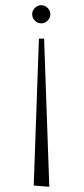

<svg xmlns="http://www.w3.org/2000/svg" viewBox="-20 -520 322 740"><path d="M150 -371 170 200 110 195 130 -371ZM114.5 -440.5Q104 -451 104 -465Q104 -479 114.5 -489.5Q125 -500 139 -500Q153 -500 163.5 -489.5Q174 -479 174 -465Q174 -451 163.5 -440.5Q153 -430 139 -430Q125 -430 114.5 -440.5Z"/></svg>

Font: Antic Didone
Style: Regular
Weight: 400
Designer: Santiago Orozco
Foundry: Santiago Orozco
Version: Version 2.000